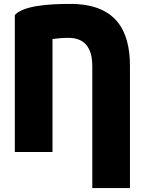

<svg xmlns="http://www.w3.org/2000/svg" viewBox="-20 -754 737 984"><path d="M646 -416V210H453V-414C453 -518 407 -560 330 -560C299 -560 272 -557 249 -554V25H56V-677C98 -723 218 -734 340 -734C572 -734 646 -601 646 -416Z"/></svg>

Font: Repo Black
Style: Regular
Weight: 900
Designer: Stefan Peev
Foundry: Context Ltd
Version: Version 1.502